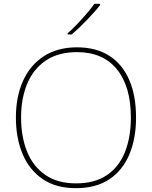

<svg xmlns="http://www.w3.org/2000/svg" viewBox="-20 -972 794 1002"><path d="M690 -358Q690 -250 655.5 -167Q621 -84 551.5 -37Q482 10 376 10Q272 10 202.5 -37.5Q133 -85 98 -168Q63 -251 63 -359Q63 -467 100 -549.5Q137 -632 208.5 -678.5Q280 -725 382 -725Q481 -725 549.5 -681.5Q618 -638 654 -556Q690 -474 690 -358ZM90 -359Q90 -259 121 -181.5Q152 -104 216 -59.5Q280 -15 377 -15Q475 -15 538.5 -58.5Q602 -102 632.5 -179.5Q663 -257 663 -358Q663 -521 590 -610.5Q517 -700 382 -700Q284 -700 219 -656Q154 -612 122 -535Q90 -458 90 -359ZM502 -945Q489 -928 471.5 -908.5Q454 -889 434.5 -868.5Q415 -848 394.5 -828.5Q374 -809 354 -792H333V-798Q356 -818 382.5 -846Q409 -874 433.5 -902.5Q458 -931 472 -952H502Z"/></svg>

Font: Noto Sans Cham Thin
Style: Regular
Weight: 250
Version: Version 2.002